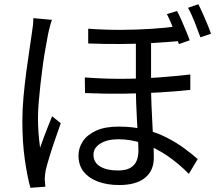

<svg xmlns="http://www.w3.org/2000/svg" viewBox="-20 -838 1040 910"><path d="M696 -666Q696 -630 696 -588Q696 -546 696 -506.5Q696 -467 696 -435Q696 -388 698 -339.5Q700 -291 702.5 -245Q705 -199 707 -159.5Q709 -120 709 -90Q709 -29 667 5Q625 39 545 39Q490 39 446.5 23.5Q403 8 377.5 -23Q352 -54 352 -101Q352 -137 372.5 -168Q393 -199 435 -218.5Q477 -238 543 -238Q610 -238 666.5 -224Q723 -210 769 -186.5Q815 -163 852 -136Q889 -109 917 -84L875 -14Q827 -63 772.5 -100Q718 -137 659.5 -157.5Q601 -178 541 -178Q488 -178 455.5 -157.5Q423 -137 423 -105Q423 -68 454.5 -49Q486 -30 538 -30Q577 -30 598 -42.5Q619 -55 627.5 -76Q636 -97 636 -123Q636 -145 634 -181Q632 -217 629.5 -260Q627 -303 625.5 -347.5Q624 -392 624 -431Q624 -467 624 -511.5Q624 -556 624 -597.5Q624 -639 624 -666ZM382 -471Q473 -464 561.5 -464.5Q650 -465 732 -471Q814 -477 882 -485V-412Q819 -405 736 -400Q653 -395 562.5 -394Q472 -393 383 -397ZM398 -702Q479 -696 555 -696.5Q631 -697 700 -701.5Q769 -706 825 -714V-643Q769 -638 700.5 -634Q632 -630 555.5 -629.5Q479 -629 398 -632ZM226 -744Q223 -736 219.5 -723.5Q216 -711 213 -698.5Q210 -686 208 -677Q203 -649 196 -611Q189 -573 183 -529Q177 -485 172 -440.5Q167 -396 163.5 -354Q160 -312 160 -279Q160 -243 162.5 -209Q165 -175 170 -138Q178 -161 188 -188Q198 -215 208.5 -241Q219 -267 227 -287L268 -254Q256 -220 241.5 -178Q227 -136 215 -97Q203 -58 197 -33Q195 -23 193.5 -10.5Q192 2 192 12Q193 19 193.5 28.5Q194 38 195 47L124 52Q109 -2 97.5 -82.5Q86 -163 86 -265Q86 -320 91.5 -380Q97 -440 104.5 -497Q112 -554 119.5 -602Q127 -650 131 -681Q134 -698 136 -717Q138 -736 138 -752ZM819 -786Q829 -768 840 -742.5Q851 -717 861.5 -692Q872 -667 879 -647L828 -629Q821 -651 811.5 -676.5Q802 -702 791.5 -727Q781 -752 771 -771ZM920 -818Q930 -799 941 -774Q952 -749 962.5 -724Q973 -699 980 -678L930 -661Q918 -694 902.5 -733.5Q887 -773 871 -801Z"/></svg>

Font: Noto Sans TC
Style: Regular
Weight: 400
Designer: Ryoko NISHIZUKA  (kana, bopomofo & ideographs); Paul D. Hunt (Latin, Greek & Cyrillic); Sandoll Communications , Soo-you
Foundry: Adobe
Version: Version 2.004-H2;hotconv 1.0.118;makeotfexe 2.5.65603